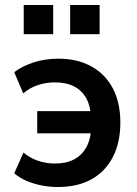

<svg xmlns="http://www.w3.org/2000/svg" viewBox="-20 -739 550 769"><path d="M212 10Q178 10 145.5 3.5Q113 -3 85.5 -15Q58 -27 37 -45L74 -128Q100 -106 132.5 -95Q165 -84 200 -84Q245 -84 276.5 -100.5Q308 -117 326 -149.5Q344 -182 345 -231L352 -205H129V-294H352L345 -265Q343 -313 326 -344.5Q309 -376 277.5 -392.5Q246 -409 200 -409Q165 -409 132.5 -398.5Q100 -388 73 -365L37 -450Q69 -474 114.5 -489Q160 -504 214 -504Q290 -504 346 -473Q402 -442 432 -385Q462 -328 462 -248Q462 -168 432 -110Q402 -52 346.5 -21Q291 10 212 10ZM261 -602V-719H379V-602ZM75 -602V-719H193V-602Z"/></svg>

Font: Nunito Sans 10pt SemiCondensed
Style: Bold
Weight: 700
Width: 4
Designer: Vernon Adams
Foundry: Vernon Adams
Version: Version 3.101;gftools[0.9.27]